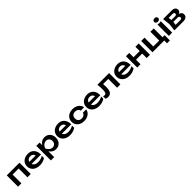

<svg xmlns="http://www.w3.org/2000/svg" viewBox="890 -3740 6838 6838"><g transform="rotate(-45 4309.5 -321.0)"><path d="M702 -569V0H535V-519L612 -443H153L230 -519V0H63V-569Z M1149 15Q1048 15 968.5 -22.5Q889 -60 843.5 -128Q798 -196 798 -286Q798 -375 841.5 -442Q885 -509 961 -546.5Q1037 -584 1134 -584Q1233 -584 1304 -540.5Q1375 -497 1413.5 -418Q1452 -339 1452 -232H932V-343H1362L1297 -303Q1293 -353 1272.5 -388Q1252 -423 1217 -442Q1182 -461 1135 -461Q1084 -461 1046.5 -440.5Q1009 -420 988.5 -383.5Q968 -347 968 -298Q968 -239 994 -197Q1020 -155 1070 -133Q1120 -111 1191 -111Q1255 -111 1320 -129.5Q1385 -148 1437 -182V-70Q1381 -30 1306.5 -7.5Q1232 15 1149 15Z M1550 -569H1717V-388L1710 -366V-229L1717 -188V165H1550ZM1659 -284Q1676 -375 1718.5 -442.5Q1761 -510 1825.5 -547Q1890 -584 1969 -584Q2053 -584 2116.5 -546.5Q2180 -509 2216 -441.5Q2252 -374 2252 -284Q2252 -195 2216 -127.5Q2180 -60 2116.5 -22.5Q2053 15 1969 15Q1889 15 1825.5 -22Q1762 -59 1719 -126.5Q1676 -194 1659 -284ZM2083 -284Q2083 -334 2062.5 -372.5Q2042 -411 2006 -432.5Q1970 -454 1923 -454Q1876 -454 1834 -432.5Q1792 -411 1760.5 -372.5Q1729 -334 1711 -284Q1729 -234 1760.5 -196Q1792 -158 1834 -136.5Q1876 -115 1923 -115Q1970 -115 2006 -136.5Q2042 -158 2062.5 -196Q2083 -234 2083 -284Z M2672 15Q2571 15 2491.5 -22.5Q2412 -60 2366.5 -128Q2321 -196 2321 -286Q2321 -375 2364.5 -442Q2408 -509 2484 -546.5Q2560 -584 2657 -584Q2756 -584 2827 -540.5Q2898 -497 2936.5 -418Q2975 -339 2975 -232H2455V-343H2885L2820 -303Q2816 -353 2795.5 -388Q2775 -423 2740 -442Q2705 -461 2658 -461Q2607 -461 2569.5 -440.5Q2532 -420 2511.5 -383.5Q2491 -347 2491 -298Q2491 -239 2517 -197Q2543 -155 2593 -133Q2643 -111 2714 -111Q2778 -111 2843 -129.5Q2908 -148 2960 -182V-70Q2904 -30 2829.5 -7.5Q2755 15 2672 15Z M3726 -232Q3716 -159 3669.5 -103Q3623 -47 3550 -16Q3477 15 3387 15Q3285 15 3207.5 -22.5Q3130 -60 3086.5 -128Q3043 -196 3043 -284Q3043 -373 3086.5 -440.5Q3130 -508 3207.5 -546Q3285 -584 3387 -584Q3477 -584 3550 -552.5Q3623 -521 3669.5 -465.5Q3716 -410 3726 -336H3559Q3546 -394 3499.5 -425.5Q3453 -457 3387 -457Q3334 -457 3294.5 -436.5Q3255 -416 3234 -377.5Q3213 -339 3213 -284Q3213 -230 3234 -191.5Q3255 -153 3294.5 -132.5Q3334 -112 3387 -112Q3454 -112 3500.5 -145Q3547 -178 3559 -232Z M4137 15Q4036 15 3956.5 -22.5Q3877 -60 3831.5 -128Q3786 -196 3786 -286Q3786 -375 3829.5 -442Q3873 -509 3949 -546.5Q4025 -584 4122 -584Q4221 -584 4292 -540.5Q4363 -497 4401.5 -418Q4440 -339 4440 -232H3920V-343H4350L4285 -303Q4281 -353 4260.5 -388Q4240 -423 4205 -442Q4170 -461 4123 -461Q4072 -461 4034.5 -440.5Q3997 -420 3976.5 -383.5Q3956 -347 3956 -298Q3956 -239 3982 -197Q4008 -155 4058 -133Q4108 -111 4179 -111Q4243 -111 4308 -129.5Q4373 -148 4425 -182V-70Q4369 -30 4294.5 -7.5Q4220 15 4137 15Z M4628 -569H5216V0H5049V-519L5126 -443H4711L4783 -505Q4788 -444 4791.5 -392.5Q4795 -341 4795 -300Q4795 -136 4746.5 -62Q4698 12 4590 12Q4560 12 4532.5 5.5Q4505 -1 4479 -16V-137Q4497 -130 4514.5 -126.5Q4532 -123 4547 -123Q4598 -123 4620.5 -169.5Q4643 -216 4643 -323Q4643 -371 4639.5 -433Q4636 -495 4628 -569Z M5663 15Q5562 15 5482.5 -22.5Q5403 -60 5357.5 -128Q5312 -196 5312 -286Q5312 -375 5355.5 -442Q5399 -509 5475 -546.5Q5551 -584 5648 -584Q5747 -584 5818 -540.5Q5889 -497 5927.5 -418Q5966 -339 5966 -232H5446V-343H5876L5811 -303Q5807 -353 5786.5 -388Q5766 -423 5731 -442Q5696 -461 5649 -461Q5598 -461 5560.5 -440.5Q5523 -420 5502.5 -383.5Q5482 -347 5482 -298Q5482 -239 5508 -197Q5534 -155 5584 -133Q5634 -111 5705 -111Q5769 -111 5834 -129.5Q5899 -148 5951 -182V-70Q5895 -30 5820.5 -7.5Q5746 15 5663 15Z M6064 -569H6230V0H6064ZM6541 -569H6707V0H6541ZM6159 -353H6606V-227H6159Z M7464 -569V-93L7431 -126H7569V140H7425V-33L7454 0H6833V-569H7000V-93L6973 -126H7327L7297 -93V-569Z M7657 -575 7740 -559 7824 -575V0H7657ZM7740 -634Q7695 -634 7666.5 -657.5Q7638 -681 7638 -720Q7638 -760 7666.5 -783.5Q7695 -807 7740 -807Q7786 -807 7814 -783.5Q7842 -760 7842 -720Q7842 -681 7814 -657.5Q7786 -634 7740 -634Z M7936 0 7968 -284 7936 -569H8374Q8456 -569 8504 -530.5Q8552 -492 8552 -426Q8552 -364 8504 -325.5Q8456 -287 8370 -280L8382 -308Q8482 -305 8534.5 -266.5Q8587 -228 8587 -159Q8587 -85 8533.5 -42.5Q8480 0 8387 0ZM8097 -37 8033 -108H8336Q8379 -108 8399 -125.5Q8419 -143 8419 -175Q8419 -204 8397 -222.5Q8375 -241 8325 -241H8067V-336H8303Q8345 -336 8364.5 -353Q8384 -370 8384 -399Q8384 -426 8366.5 -443Q8349 -460 8310 -460H8034L8097 -531L8128 -284Z"/></g></svg>

Font: Unbounded Medium
Style: Regular
Weight: 500
Designer: Luke Prowse, Jean-Baptiste Morizot, Fátima Lázaro, Florian Runge
Foundry: NaN
Version: Version 1.700